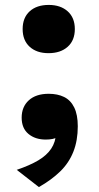

<svg xmlns="http://www.w3.org/2000/svg" viewBox="-20 -559 401 780"><path d="M177 -343Q129 -343 100.5 -369Q72 -395 72 -441Q72 -487 100.5 -513Q129 -539 178 -539Q226 -539 255 -513Q284 -487 284 -441Q284 -395 255 -369Q226 -343 177 -343ZM138 201 48 131Q101 113 135.5 92.5Q170 72 188 45Q206 18 208 -19Q208 -29 210.5 -33Q213 -37 217 -36Q221 -35 226 -30Q231 -25 237 -19Q228 -9 217 -3Q206 3 193.5 5.5Q181 8 166 8Q123 8 95.5 -15Q68 -38 68 -81Q68 -125 97 -151.5Q126 -178 178 -178Q214 -178 240.5 -165Q267 -152 281.5 -122.5Q296 -93 296 -46Q296 12 278 57.5Q260 103 224.5 137.5Q189 172 138 201Z"/></svg>

Font: Roboto Serif SemiCondensed
Style: Bold
Weight: 700
Width: 4
Designer: Greg Gazdowicz
Foundry: Commercial Type
Version: Version 1.007